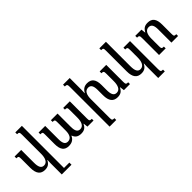

<svg xmlns="http://www.w3.org/2000/svg" viewBox="97 -1808 3111 3111"><g transform="rotate(-45 1652.5 -253.0)"><path d="M223 11C289 11 328 -13 360 -76H364C363 -52 361 -28 361 -4V254H584V205H461V-760H310V-719C354 -719 361 -712 361 -654V-217C361 -127 334 -51 261 -51C198 -51 177 -107 177 -199V-492H26V-451C71 -451 76 -444 76 -387V-183C76 -48 128 11 223 11Z M1140 -492V-453C1187 -453 1191 -444 1191 -389V-216C1191 -125 1163 -52 1092 -52C1032 -52 1010 -98 1010 -191V-492H858V-453C905 -453 909 -446 909 -389V-203C909 -116 881 -51 809 -51C747 -51 727 -101 727 -191V-492H576V-451C622 -451 627 -446 627 -392V-176C627 -48 674 11 770 11C834 11 886 -13 915 -78H920C939 -20 982 11 1053 11C1118 11 1160 -11 1190 -76H1194L1203 0H1343V-39C1296 -39 1291 -48 1291 -100V-492Z M2126 -104V-492H1975V-451C2019 -451 2026 -444 2026 -386V-217C2026 -127 2000 -51 1927 -51C1863 -51 1842 -105 1842 -199V-314C1842 -444 1793 -502 1696 -502C1631 -502 1590 -474 1558 -415H1554C1555 -439 1557 -466 1557 -491V-760H1404V-719C1448 -719 1457 -711 1457 -657V254H1609V213C1563 213 1557 206 1557 151V-275C1557 -370 1584 -439 1657 -439C1721 -439 1741 -387 1741 -299V-183C1741 -48 1793 11 1888 11C1954 11 1993 -13 2025 -76H2029L2039 0H2178V-41C2135 -41 2126 -48 2126 -104Z M2571 254H2722V213C2680 213 2671 206 2671 150V-492H2520V-451C2564 -451 2571 -444 2571 -386V-217C2571 -127 2544 -49 2471 -49C2408 -49 2387 -105 2387 -199V-760H2236V-719C2281 -719 2286 -712 2286 -655V-183C2286 -48 2338 11 2433 11C2499 11 2538 -13 2570 -76H2574C2573 -54 2571 -31 2571 -8Z M3280 -41C3234 -41 3229 -48 3229 -105V-314C3229 -444 3180 -502 3083 -502C3018 -502 2979 -480 2945 -416H2942L2933 -492H2791V-451C2835 -451 2844 -443 2844 -389V0H2996V-41C2950 -41 2944 -48 2944 -103V-275C2944 -369 2971 -439 3044 -439C3108 -439 3128 -387 3128 -299V0H3280Z"/></g></svg>

Font: Noto Serif Armenian SemiCondensed Medium
Style: Regular
Weight: 500
Width: 4
Designer: Monotype Design Team
Foundry: Monotype Imaging Inc.
Version: Version 2.008